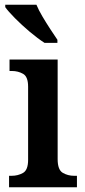

<svg xmlns="http://www.w3.org/2000/svg" viewBox="-20 -786 357 806"><path d="M18 0V-48H29Q55 -48 76.5 -60Q98 -72 98 -115V-422Q98 -464 77 -476Q56 -488 30 -488H20V-536H222V-118Q222 -73 243.5 -60.5Q265 -48 291 -48H303V0ZM167 -606Q139 -624 105 -652.5Q71 -681 42.5 -710Q14 -739 2 -756V-766H133Q142 -744 158 -717Q174 -690 191 -664Q208 -638 221 -619V-606Z"/></svg>

Font: Noto Serif Tamil SemiCondensed SemiBold
Style: Italic
Weight: 600
Width: 4
Italic angle: -12°
Designer: Indian Type Foundry, Tom Grace, and the Monotype Design Team
Foundry: Monotype Imaging Inc.
Version: Version 2.003; ttfautohint (v1.8.4.7-5d5b)